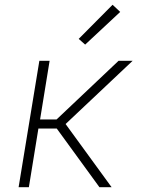

<svg xmlns="http://www.w3.org/2000/svg" viewBox="-20 -785 640 805"><path d="M58 0 145 -530H188L148 -284H217L477 -530H536L255 -265L448 0H397L218 -246H141L101 0ZM337 -598 310 -622 452 -765 484 -735Z"/></svg>

Font: Iosevka Curly XLtEx
Style: Italic
Weight: 200
Width: 7
Italic angle: -9°
Monospace: yes
Designer: Belleve Invis
Foundry: Belleve Invis
Version: Version 11.1.0; ttfautohint (v1.8.3)